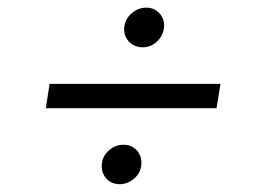

<svg xmlns="http://www.w3.org/2000/svg" viewBox="-20 -533 684 497"><path d="M550.8 -315.9 540.5 -252.9H98.6L108.4 -315.9ZM290.5 -56.2Q267.1 -56.2 254.2 -72Q241.2 -87.9 243.7 -109.9Q245.1 -123.5 253.4 -134.5Q261.7 -145.5 273.9 -152.1Q286.1 -158.7 299.8 -158.2Q320.3 -158.7 334.2 -143.6Q348.1 -128.4 345.7 -105Q343.3 -84 326.4 -70.1Q309.6 -56.2 290.5 -56.2ZM349.1 -410.6Q334.5 -410.6 323 -417.7Q311.5 -424.8 305.7 -437Q299.8 -449.2 301.8 -464.4Q304.7 -484.9 321.3 -499Q337.9 -513.2 358.9 -513.2Q379.9 -513.2 393.6 -497.6Q407.2 -481.9 404.3 -459.5Q401.4 -439 385.3 -424.6Q369.1 -410.2 349.1 -410.6Z"/></svg>

Font: Inter 18pt Light
Style: Italic
Weight: 300
Italic angle: -9.3988°
Designer: Rasmus Andersson
Foundry: rsms
Version: Version 4.001;git-66647c0bb